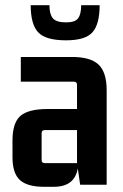

<svg xmlns="http://www.w3.org/2000/svg" viewBox="-20 -710 474 738"><path d="M98 -690H170Q170 -656 183 -640Q196 -624 234 -624Q269 -624 280.5 -640Q292 -656 292 -690H363Q363 -617 335.5 -586Q308 -555 234 -555Q155 -555 126.5 -586Q98 -617 98 -690ZM187 8H149Q85 8 56.5 -18Q28 -44 28 -106V-170Q28 -238 58.5 -264.5Q89 -291 163 -291H276V-384Q276 -396 264 -396H60V-491H252Q326 -492 358 -462.5Q390 -433 390 -363V0H288L279 -63Q267 8 187 8ZM276 -83V-210H152Q140 -210 140 -198V-95Q140 -83 152 -83Z"/></svg>

Font: Gemunu Libre
Style: Bold
Weight: 700
Designer: Puspanada Ekanayake, Sola Matas, Pathum Egodawatta, Kosala Senevirathne
Foundry: mooniak
Version: Version 1.100